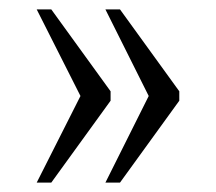

<svg xmlns="http://www.w3.org/2000/svg" viewBox="-20 -474 460 408"><path d="M204 -86H235L361 -260V-280L235 -454H204L296 -270ZM58 -86H89L215 -260V-280L89 -454H58L151 -270Z"/></svg>

Font: Noto Serif Georgian Condensed Light
Style: Regular
Weight: 300
Width: 3
Designer: Monotype Design Team, Akaki Razmadze
Foundry: Google LLC
Version: Version 2.003